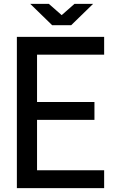

<svg xmlns="http://www.w3.org/2000/svg" viewBox="-20 -970 597 990"><path d="M232 -950 298 -892 364 -950H460L347 -840H249L136 -950ZM517 -780V-688H171V-444H467V-352H171V-92H517V0H67V-780Z"/></svg>

Font: Coupeur_Texte
Style: Regular
Weight: 400
Designer: Léa Rolland
Version: Version 1.000;PS 001.000;hotconv 1.0.88;makeotf.lib2.5.64775